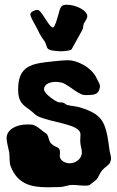

<svg xmlns="http://www.w3.org/2000/svg" viewBox="-20 -774 496 816"><path d="M448 -84C443 -72 427 -65 414 -50C403 -37 398 -19 389 -10C389 -9 359 13 361 12C355 15 348 15 340 15C324 15 305 12 287 12C269 12 251 21 232 21C216 21 200 22 184 22C109 22 54 7 25 -68C19 -83 22 -107 19 -127C14 -153 8 -171 8 -187C8 -222 47 -245 95 -245C121 -245 127 -245 158 -220C164 -214 176 -208 179 -204C188 -193 187 -170 201 -161C214 -147 235 -152 235 -128C235 -122 234 -117 234 -112C234 -91 258 -80 276 -80C299 -80 328 -96 328 -128C328 -140 321 -156 321 -175C321 -184 322 -195 322 -203C322 -248 196 -252 139 -281C129 -286 119 -298 108 -306C80 -327 57 -337 57 -393C57 -495 114 -504 204 -513C224 -515 248 -518 271 -518C303 -518 368 -492 392 -439C399 -423 405 -419 405 -405C400 -373 383 -370 349 -370C342 -370 336 -370 334 -371C307 -376 265 -419 241 -423C232 -425 224 -426 216 -426C186 -426 167 -412 167 -395C167 -374 218 -343 226 -340C231 -338 242 -340 250 -337C256 -335 260 -329 266 -328C282 -323 302 -323 318 -318C417 -288 430 -257 445 -139C447 -122 452 -112 452 -101C452 -96 451 -91 448 -84ZM351 -705C351 -730 302 -754 263 -754C232 -754 235 -730 225 -702C225 -700 213 -659 206 -657C187 -657 158 -732 139 -732C129 -732 109 -724 109 -713C109 -700 132 -665 139 -650C152 -620 163 -609 171 -596C178 -584 177 -569 188 -564C197 -558 223 -557 235 -556C244 -556 276 -557 284 -564C284 -564 313 -616 329 -645C334 -653 333 -664 336 -673C341 -683 351 -695 351 -705Z"/></svg>

Font: Freckle Face
Style: Regular
Weight: 400
Designer: Astigmatic (AOETI)
Foundry: Astigmatic (AOETI)
Version: Version 1.000